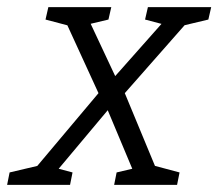

<svg xmlns="http://www.w3.org/2000/svg" viewBox="-84 -520 614 540"><path d="M43 0H-24L193 -258H267L374 0H307L219 -210ZM149 -500 240 -306 412 -500H480L267 -258H193L82 -500ZM52 -500H132L120 -445L44 -465ZM334 0 346 -55 421 -35 414 0ZM237 0 244 -35 329 -55 317 0ZM33 0 45 -55 120 -35 113 0ZM-64 0 -57 -35 28 -55 16 0ZM418 -445 430 -500H510L502 -465ZM332 -500H412L400 -445L324 -465ZM137 -445 149 -500H229L221 -465Z"/></svg>

Font: Epunda Slab Light
Style: Italic
Weight: 300
Italic angle: -12°
Designer: Simon Atzbach
Foundry: typofactur
Version: Version 1.102